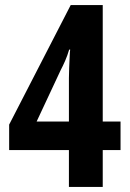

<svg xmlns="http://www.w3.org/2000/svg" viewBox="-20 -786 510 755"><path d="M251 -51V-196H16V-296L258 -766H384V-308H454V-196H384V-51ZM124 -308H251V-479Q251 -494 252 -519Q253 -544 254 -565Q255 -586 256 -591H252Q245 -567 236 -546.5Q227 -526 219 -511Z"/></svg>

Font: Noto Sans Tamil UI ExtraCondensed
Style: Bold
Weight: 700
Width: 2
Designer: Jelle Bosma - Monotype Design Team
Foundry: Monotype Imaging Inc.
Version: Version 2.004; ttfautohint (v1.8.4.7-5d5b)